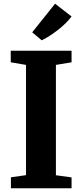

<svg xmlns="http://www.w3.org/2000/svg" viewBox="-20 -1017 444 1037"><path d="M120.5 -71V-666.5L38 -680.5V-743H366.5V-680.5L282 -666.5V-70.5L366.5 -59V0H39V-59.5ZM205 -799.5 154 -842.5 277.5 -997 366.5 -928Q351.5 -908 331.8 -889Q312 -870 290.2 -853.2Q268.5 -836.5 247 -822.8Q225.5 -809 206 -799.5Z"/></svg>

Font: Merriweather 28pt ExtraBold
Style: Regular
Weight: 800
Version: Version 2.100